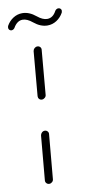

<svg xmlns="http://www.w3.org/2000/svg" viewBox="-79 -689 367 724"><g transform="rotate(-10 104.5 -326.5)"><path d="M49.6 -0.4Q43.3 -0.4 39.1 -4.8Q34.8 -9.3 35.2 -15.6L50.4 -185.2Q51.1 -191.5 55.9 -196.1Q60.7 -200.7 67 -200.7Q73.3 -200.7 77.6 -196.1Q81.9 -191.5 81.1 -185.2L65.9 -15.6Q65.6 -9.3 60.7 -4.8Q55.9 -0.4 49.6 -0.4ZM77.4 -318.1Q71.1 -318.1 67 -322.6Q63 -327 63.3 -333.3L78.1 -503.3Q78.9 -509.6 83.7 -514.1Q88.5 -518.5 94.8 -518.5Q101.1 -518.5 105.4 -514.1Q109.6 -509.6 108.9 -503.3L94.1 -333.3Q93.7 -327 88.7 -322.6Q83.7 -318.1 77.4 -318.1ZM197.4 -646.3Q202.6 -646.3 205.9 -643.1Q209.3 -640 209.3 -634.8Q209.3 -632.6 207.8 -628.1Q198.1 -610.4 182 -600Q165.9 -589.6 147 -589.6Q120.4 -589.6 94.8 -610.7Q74.8 -627.4 57.4 -627.4Q46.7 -627.4 37.8 -620.9Q28.9 -614.4 22.6 -603Q20.7 -599.6 17.2 -597.4Q13.7 -595.2 10 -595.2Q5.2 -595.2 1.9 -598.5Q-1.5 -601.9 -1.5 -606.7Q-1.5 -610 -0.4 -613.3Q9.3 -631.1 25.4 -641.5Q41.5 -651.9 60.4 -651.9Q87 -651.9 112.6 -630.7Q132.6 -614.1 150 -614.1Q171.9 -614.1 184.8 -638.5Q186.7 -641.9 190.2 -644.1Q193.7 -646.3 197.4 -646.3Z"/></g></svg>

Font: 26F Galaxy Sans Ultra Light
Style: Italic
Weight: 200
Italic angle: -5°
Designer: C₂₉H₂₅N₃O₅
Version: Version 1.200